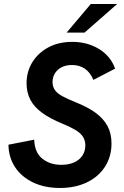

<svg xmlns="http://www.w3.org/2000/svg" viewBox="-20 -921 615 954"><path d="M278 13Q203 13 145.5 -14Q88 -41 55.5 -89.5Q23 -138 22 -202L150 -227Q152 -163 190.5 -132.5Q229 -102 284 -102Q321 -102 348 -114Q375 -126 389.5 -148Q404 -170 404 -198Q404 -224 391.5 -242.5Q379 -261 353.5 -276Q328 -291 289 -307Q228 -332 188.5 -361Q149 -390 130.5 -426Q112 -462 112 -507Q112 -565 140.5 -611.5Q169 -658 220 -685.5Q271 -713 339 -713Q414 -713 472 -677.5Q530 -642 552 -580L444 -524Q428 -562 401 -580Q374 -598 338 -598Q307 -598 285.5 -586.5Q264 -575 252.5 -556Q241 -537 241 -513Q241 -491 252.5 -474Q264 -457 290 -443Q316 -429 358 -412Q416 -389 455 -360.5Q494 -332 514 -295Q534 -258 534 -208Q534 -143 501.5 -92.5Q469 -42 411 -14.5Q353 13 278 13ZM311 -759 431 -901H562L400 -759Z"/></svg>

Font: Hanken Grotesk
Style: Bold Italic
Weight: 700
Italic angle: -8°
Designer: Alfredo Marco Pradil
Foundry: Hanken Design Co.
Version: Version 3.013